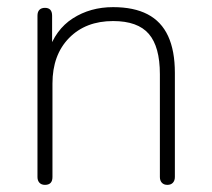

<svg xmlns="http://www.w3.org/2000/svg" viewBox="-20 -512 593 538"><path d="M106 6Q96 6 90.5 0Q85 -6 85 -16V-468Q85 -479 90.5 -484.5Q96 -490 106 -490Q116 -490 121 -484.5Q126 -479 126 -468V-366H115Q135 -429 184 -460.5Q233 -492 297 -492Q355 -492 393.5 -472Q432 -452 451 -411Q470 -370 470 -308V-16Q470 -6 464.5 0Q459 6 449 6Q439 6 433.5 0Q428 -6 428 -16V-304Q428 -381 397 -417Q366 -453 297 -453Q220 -453 173.5 -405.5Q127 -358 127 -278V-16Q127 6 106 6Z"/></svg>

Font: Nunito ExtraLight
Style: Regular
Weight: 200
Designer: Vernon Adams
Foundry: Vernon Adams
Version: Version 3.602